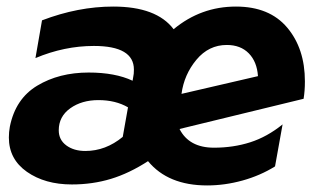

<svg xmlns="http://www.w3.org/2000/svg" viewBox="-20 -550 980 585"><path d="M632 -100Q556 -100 527 -157L905 -249Q909 -273 909 -302Q909 -402 855 -466Q801 -530 699 -530Q592 -530 509 -461Q457 -530 325 -530Q218 -530 108 -488L88 -373Q176 -410 266 -410Q388 -410 388 -338Q388 -324 386 -316L384 -304Q331 -329 250 -329Q160 -329 93.5 -289Q27 -249 10 -164Q7 -148 7 -131Q7 -65 62 -26.5Q117 12 199 12Q262 12 318 -5Q374 -22 431 -59Q492 15 611 15Q665 15 719 0Q773 -15 818 -43L841 -171Q794 -133 742.5 -116.5Q691 -100 632 -100ZM240 -90Q205 -90 182 -107Q159 -124 159 -153Q159 -195 194 -220Q229 -245 280 -245Q332 -245 370 -223L354 -133Q302 -90 240 -90ZM671 -413Q713 -413 738 -387.5Q763 -362 766 -318L533 -264Q541 -323 578.5 -368Q616 -413 671 -413Z"/></svg>

Font: Geom Bold
Style: Bold Italic
Weight: 700
Italic angle: -10°
Version: Version 1.102